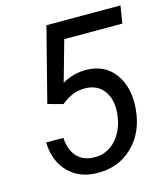

<svg xmlns="http://www.w3.org/2000/svg" viewBox="-108 -795 769 888"><g transform="rotate(-15 276.0 -350.5)"><path d="M106.9 -357.9 197.3 -710.9H551.8L538.6 -627.4H260.3L205.6 -433.1Q259.3 -464.8 321.8 -463.9Q410.2 -462.9 457.5 -397.2Q504.9 -331.5 496.1 -230Q486.8 -120.6 418.5 -54.2Q350.1 12.2 248 10.3Q163.1 9.3 110.8 -44.4Q58.6 -98.1 55.7 -187.5H138.2Q141.6 -128.9 171.4 -96.7Q201.2 -64.5 252 -63.5Q314.5 -61.5 357.2 -107.9Q399.9 -154.3 407.7 -229.5Q414.6 -295.4 384.8 -338.1Q355 -380.9 297.4 -382.8Q261.7 -383.8 234.1 -372.1Q206.5 -360.4 179.2 -338.4Z"/></g></svg>

Font: Roboto
Style: Italic
Weight: 400
Italic angle: -12°
Designer: Google
Version: Version 2.134; 2016; ttfautohint (v1.6)